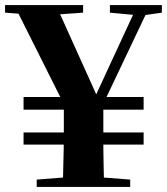

<svg xmlns="http://www.w3.org/2000/svg" viewBox="-25 -738 659 758"><path d="M358 -276 253 -275 31 -718H196L366 -341H344L351 -357L518 -718H568ZM133 -678 -5 -688V-718H303V-688L162 -678ZM274 -41H334L489 -29V0H120V-29ZM227 -210V-338H383V-210Q383 -178 383 -150.5Q383 -123 384 -88.5Q385 -54 386 0H223Q224 -54 225 -88.5Q226 -123 226.5 -150.5Q227 -178 227 -210ZM516 -678 409 -688V-718H614V-688L544 -678ZM68 -167V-215H542V-167ZM68 -305V-355H542V-305Z"/></svg>

Font: Noto Serif JP Black
Style: Regular
Weight: 900
Designer: Ryoko NISHIZUKA 西塚涼子 (kana & ideographs); Frank Grießhammer (Latin, Greek & Cyrillic); Wenlong ZHANG 张文龙 (bopomofo); San
Foundry: Adobe
Version: Version 2.003-H1;hotconv 1.1.1;makeotfexe 2.6.0